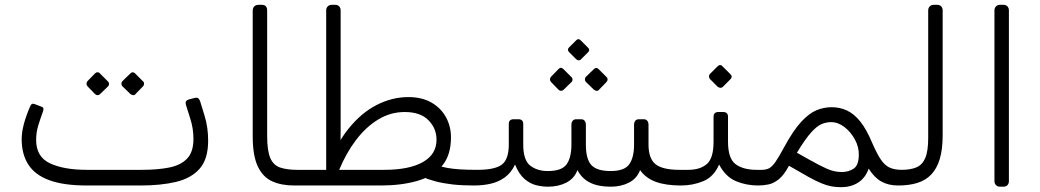

<svg xmlns="http://www.w3.org/2000/svg" viewBox="-20 -770 4318 797"><path d="M341 0Q244 0 184.5 -22Q125 -44 97.5 -87Q70 -130 70 -192Q70 -221 79 -255Q88 -289 105 -328Q108 -336 113 -338.5Q118 -341 129 -336L150 -328Q157 -326 159.5 -321.5Q162 -317 158 -306Q148 -279 139 -250Q130 -221 130 -189Q130 -119 187.5 -92Q245 -65 341 -65H569Q634 -65 682 -74.5Q730 -84 756.5 -111.5Q783 -139 783 -193Q783 -237 770 -277L753 -331Q749 -343 752 -349Q755 -355 767 -358L786 -363Q800 -367 805.5 -359.5Q811 -352 815 -336L829 -290Q837 -264 840.5 -238.5Q844 -213 844 -186Q844 -110 809 -70Q774 -30 711 -15Q648 0 564 0ZM395 -379Q391 -375 385 -375Q379 -375 374 -380L343 -412Q339 -417 339 -422.5Q339 -428 343 -433L374 -465Q379 -470 385 -470Q391 -470 395 -465L427 -433Q432 -429 432.5 -422.5Q433 -416 428 -411ZM542 -379Q538 -374 532 -375Q526 -376 521 -380L488 -412Q484 -416 484 -422.5Q484 -429 488 -433L521 -465Q526 -470 531 -470Q536 -470 541 -465L573 -433Q578 -429 578 -422.5Q578 -416 573 -411Z M1204 0H1201Q1148 0 1109.5 -17.5Q1071 -35 1050 -79.5Q1029 -124 1029 -205V-725Q1029 -736 1035 -743Q1041 -750 1055 -750H1066Q1079 -750 1084 -743.5Q1089 -737 1089 -727V-205Q1089 -144 1102 -114Q1115 -84 1143 -74.5Q1171 -65 1214 -65H1219Q1234 -65 1234 -50V-30Q1234 0 1204 0Z M1947 0Q1896 0 1857.5 -4.5Q1819 -9 1788.5 -17Q1758 -25 1730 -37L1793 -84Q1815 -77 1837 -73Q1859 -69 1888.5 -67Q1918 -65 1962 -65Q1977 -65 1977 -50V-30Q1977 -16 1969 -8Q1961 0 1947 0ZM1204 0Q1198 0 1193.5 -4.5Q1189 -9 1189 -15V-50Q1189 -56 1193.5 -60.5Q1198 -65 1204 -65H1335Q1373 -169 1426.5 -235.5Q1480 -302 1544 -334.5Q1608 -367 1675 -367Q1732 -367 1771.5 -344Q1811 -321 1831.5 -283Q1852 -245 1852 -200Q1852 -125 1815 -81.5Q1778 -38 1712 -19Q1646 0 1560 0ZM1388 -65H1575Q1678 -65 1735 -97Q1792 -129 1792 -190Q1792 -237 1758.5 -271Q1725 -305 1660 -305Q1601 -305 1550 -274Q1499 -243 1458 -189Q1417 -135 1388 -65ZM1334 -48V-727Q1334 -737 1340.5 -743.5Q1347 -750 1357 -750H1371Q1382 -750 1388 -743.5Q1394 -737 1394 -727V-300Q1394 -281 1394 -261.5Q1394 -242 1394 -223Q1394 -204 1393.5 -185Q1393 -166 1392 -146.5Q1391 -127 1390 -108Z M2254 5Q2232 5 2206.5 -1Q2181 -7 2157.5 -27Q2134 -47 2118 -87Q2102 -53 2076 -34Q2050 -15 2017.5 -7.5Q1985 0 1947 0Q1932 0 1932 -16V-35Q1932 -65 1962 -65Q2035 -65 2063.5 -87Q2092 -109 2092 -170V-255Q2092 -265 2097 -270Q2102 -275 2112 -275H2132Q2152 -275 2152 -255V-170Q2152 -105 2181 -82.5Q2210 -60 2254 -60Q2312 -60 2332 -88Q2352 -116 2352 -170V-252Q2352 -262 2357 -268.5Q2362 -275 2372 -275H2392Q2402 -275 2407 -268.5Q2412 -262 2412 -252V-170Q2412 -109 2435 -84.5Q2458 -60 2515 -60Q2572 -60 2592 -88Q2612 -116 2612 -170V-252Q2612 -262 2617 -268.5Q2622 -275 2632 -275H2652Q2662 -275 2667 -268.5Q2672 -262 2672 -252V-170Q2672 -112 2701 -88.5Q2730 -65 2801 -65H2822Q2837 -65 2837 -50V-30Q2837 0 2807 0Q2743 0 2701.5 -15.5Q2660 -31 2637 -64Q2624 -29 2591 -12Q2558 5 2515 5Q2463 5 2429 -12Q2395 -29 2377 -64Q2364 -29 2331 -12Q2298 5 2254 5ZM2391 -523Q2387 -519 2382 -519.5Q2377 -520 2372 -524L2342 -554Q2333 -564 2342 -573L2372 -603Q2381 -612 2390 -603L2420 -573Q2431 -563 2421 -553ZM2319 -397Q2315 -393 2309 -393Q2303 -393 2298 -398L2267 -430Q2263 -435 2263 -440.5Q2263 -446 2267 -451L2298 -483Q2308 -494 2319 -483L2351 -451Q2356 -447 2356.5 -440.5Q2357 -434 2352 -429ZM2466 -397Q2462 -392 2456 -393Q2450 -394 2445 -398L2412 -430Q2408 -434 2408 -440.5Q2408 -447 2412 -451L2445 -483Q2455 -493 2465 -483L2497 -451Q2502 -447 2502 -440.5Q2502 -434 2497 -429Z M2807 0Q2792 0 2792 -16V-35Q2792 -65 2822 -65H2837Q2886 -65 2914 -89Q2942 -113 2942 -182V-285Q2942 -305 2962 -305H2982Q3002 -305 3002 -285V-182Q3002 -112 3033.5 -88.5Q3065 -65 3121 -65H3142Q3157 -65 3157 -50V-30Q3157 0 3127 0Q3078 0 3035 -18Q2992 -36 2965 -87Q2943 -36 2899.5 -18Q2856 0 2807 0ZM2980 -409Q2976 -405 2970 -405.5Q2964 -406 2959 -410L2927 -442Q2923 -447 2923 -453Q2923 -459 2927 -463L2959 -495Q2964 -500 2969.5 -500Q2975 -500 2979 -495L3011 -463Q3023 -452 3012 -441Z M3472 7Q3450 7 3431 3.5Q3412 0 3389 -9.5Q3366 -19 3334.5 -36.5Q3303 -54 3255 -82Q3235 -44 3213.5 -26.5Q3192 -9 3170.5 -4.5Q3149 0 3127 0Q3112 0 3112 -15V-35Q3112 -65 3142 -65Q3160 -65 3172.5 -71.5Q3185 -78 3199 -98Q3213 -118 3235 -159Q3273 -229 3306 -264.5Q3339 -300 3369.5 -312.5Q3400 -325 3432 -325Q3467 -325 3496.5 -311Q3526 -297 3551.5 -265Q3577 -233 3600 -178Q3619 -134 3635.5 -109Q3652 -84 3672.5 -74.5Q3693 -65 3723 -65Q3738 -65 3738 -50V-30Q3738 0 3708 0Q3668 0 3638.5 -16.5Q3609 -33 3586 -70Q3572 -31 3542 -12Q3512 7 3472 7ZM3475 -56Q3502 -56 3523 -69.5Q3544 -83 3545 -125Q3546 -159 3529 -190.5Q3512 -222 3485.5 -242.5Q3459 -263 3430 -263Q3409 -263 3389.5 -254.5Q3370 -246 3346 -219Q3322 -192 3288 -136Q3348 -102 3380.5 -85Q3413 -68 3433 -62Q3453 -56 3475 -56Z M3708 0Q3693 0 3693 -15V-35Q3693 -65 3723 -65Q3760 -65 3784.5 -75.5Q3809 -86 3821 -114.5Q3833 -143 3833 -198V-727Q3833 -737 3839.5 -743.5Q3846 -750 3856 -750H3870Q3881 -750 3887 -743.5Q3893 -737 3893 -727V-208Q3893 -150 3881 -110Q3869 -70 3845.5 -45.5Q3822 -21 3787.5 -10.5Q3753 0 3708 0Z M4131 5Q4121 5 4114.5 -1.5Q4108 -8 4108 -18V-727Q4108 -737 4114.5 -743.5Q4121 -750 4131 -750H4145Q4156 -750 4162 -743.5Q4168 -737 4168 -727V-18Q4168 -8 4162 -1.5Q4156 5 4145 5Z"/></svg>

Font: Rubik Light
Style: Italic
Weight: 300
Italic angle: -12°
Designer: Hubert and Fischer
Foundry: Hubert and Fischer
Version: Version 2.300;gftools[0.9.30]